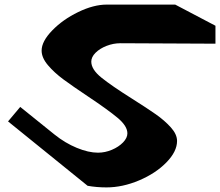

<svg xmlns="http://www.w3.org/2000/svg" viewBox="-20 -806 957 835"><path d="M917 -616 504 -618Q473 -618 443.5 -606.5Q414 -595 395.5 -576.5Q377 -558 377 -538Q377 -504 421 -468.5Q465 -433 554 -377Q619 -336 657.5 -309Q696 -282 723 -252Q750 -222 750 -193Q750 -147 703.5 -99.5Q657 -52 585 -21.5Q513 9 443 9Q400 9 361 2L15 -278L68 -341L217 -221Q263 -184 314 -163Q365 -142 406 -142Q437 -142 466.5 -154.5Q496 -167 515 -186.5Q534 -206 534 -226Q534 -258 491.5 -293.5Q449 -329 362 -387Q296 -431 256 -460.5Q216 -490 188.5 -522.5Q161 -555 161 -586Q161 -626 207 -673.5Q253 -721 320 -753.5Q387 -786 444 -786H742L917 -694Z"/></svg>

Font: Inknut Antiqua Black
Style: Regular
Weight: 900
Designer: Claus Eggers Sørensen
Foundry: Claus Eggers Sørensen
Version: Version 1.003; ttfautohint (v1.8.2) -l 8 -r 50 -G 200 -x 14 